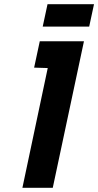

<svg xmlns="http://www.w3.org/2000/svg" viewBox="-20 -897 469 917"><path d="M429 -877H207L184 -770H406ZM143 -574 208 -572 87 0H232L381 -700H170Z"/></svg>

Font: Advent Pro ExtraBold
Style: Italic
Weight: 800
Italic angle: -12°
Version: Version 3.000